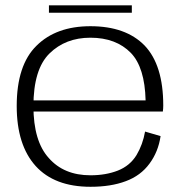

<svg xmlns="http://www.w3.org/2000/svg" viewBox="-20 -694 698 718"><path d="M318.5 4.5V-38.5Q219 -38.5 162.5 -103Q105 -166 105 -297Q105 -435 165 -494Q225 -553 318 -553Q414 -553 469.5 -496Q521.5 -442 524.5 -318.5H96.5V-277H589Q590.5 -288 590.5 -299.5Q590.5 -450.5 521 -523.5Q450.5 -596 318 -596Q190 -596 116.5 -523Q42.5 -450.5 42.5 -297.5Q42.5 -151.5 113.5 -73Q184 4.5 318.5 4.5ZM318.5 -38.5V4.5Q395 4.5 450.5 -16.5Q506 -37 539 -82Q572 -126.5 580.5 -185L522.5 -202Q514 -153.5 490.5 -114Q466 -74 420.5 -56Q375.5 -38.5 318.5 -38.5ZM163 -646.5H473V-674H163Z"/></svg>

Font: Anybody SemiExpanded Light
Style: Regular
Weight: 300
Width: 6
Version: Version 1.113;gftools[0.9.25]